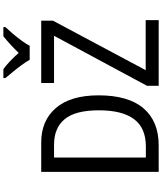

<svg xmlns="http://www.w3.org/2000/svg" viewBox="71 -1056 984 1167"><g transform="rotate(-90 563.5 -472.0)"><path d="M784 -784Q772 -806 752.5 -832.5Q733 -859 711.5 -885Q690 -911 673 -932V-944H727Q751 -927 776.5 -902.5Q802 -878 826 -851Q853 -879 877 -901Q901 -923 927 -944H983V-932Q965 -913 943 -887Q921 -861 901 -834Q881 -807 869 -784ZM103 0V-714H282Q414 -714 491 -625Q568 -536 568 -365Q568 -184 489 -92Q410 0 264 0ZM257 -78Q370 -78 423.5 -150Q477 -222 477 -363Q477 -506 423.5 -571Q370 -636 268 -636H190V-78ZM626 0V-71L930 -636H643V-714H1022V-643L721 -79H1025V0Z"/></g></svg>

Font: Noto Sans Mono SemiCondensed
Style: Regular
Weight: 400
Width: 4
Designer: Monotype Design Team
Foundry: Monotype Imaging Inc.
Version: Version 2.014